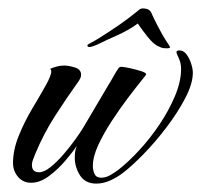

<svg xmlns="http://www.w3.org/2000/svg" viewBox="-20 -431 479 457"><path d="M209 6Q183 6 170.5 -13.5Q158 -33 158 -56Q158 -64 159 -70.5Q160 -77 163 -84Q153 -69 135 -48Q117 -27 96 -11.5Q75 4 54 4Q35 4 23 -10Q11 -24 11 -43Q11 -74 24.5 -107.5Q38 -141 56.5 -172Q75 -203 88.5 -227Q102 -251 102 -261Q102 -266 99 -267Q117 -275 133 -275Q143 -275 158 -270.5Q173 -266 173 -253Q173 -249 171.5 -245.5Q170 -242 168 -239Q138 -197 111 -155Q84 -113 64 -65Q62 -59 59 -52Q56 -45 56 -38Q56 -21 73 -21Q85 -21 100.5 -33.5Q116 -46 131.5 -64Q147 -82 159.5 -99.5Q172 -117 178 -127Q193 -152 207.5 -177Q222 -202 237 -227Q244 -238 250 -249Q256 -260 263 -270Q265 -272 269 -272Q274 -272 288 -269Q302 -266 315 -262Q328 -258 328 -254Q328 -253 315 -237Q302 -221 283.5 -196.5Q265 -172 246 -143Q227 -114 214 -86Q201 -58 201 -36Q201 -26 205 -17Q209 -8 221 -8Q232 -8 243 -14.5Q254 -21 262 -27Q285 -45 311 -73Q337 -101 359.5 -134.5Q382 -168 396.5 -202.5Q411 -237 411 -267Q411 -281 405.5 -292.5Q400 -304 400 -307Q400 -311 407 -311Q417 -311 424 -301.5Q431 -292 435 -279.5Q439 -267 439 -258Q439 -232 421 -197.5Q403 -163 376 -127.5Q349 -92 320.5 -63Q292 -34 272 -19Q259 -9 242.5 -1.5Q226 6 209 6ZM378 -316Q374 -316 369 -316.5Q364 -317 359 -320Q347 -324 332.5 -342Q318 -360 308 -375Q286 -359 259 -347Q232 -335 218 -328Q210 -324 203 -321.5Q196 -319 193 -319Q188 -319 188 -323Q188 -325 197 -329.5Q206 -334 217 -341Q241 -356 265.5 -373Q290 -390 309 -406Q314 -411 320 -411Q335 -411 340 -401Q345 -389 356 -368Q367 -347 374 -336Q377 -332 381 -325.5Q385 -319 385 -318Q383 -316 378 -316Z"/></svg>

Font: Caramel
Style: Regular
Weight: 400
Designer: Robert E. Leuschke
Foundry: Robert E. Leuschke
Version: Version 1.010